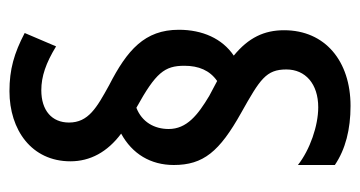

<svg xmlns="http://www.w3.org/2000/svg" viewBox="-202 -598 779 416"><g transform="rotate(-90 188.0 -389.5)"><path d="M39 -403C39 -339 68 -304 152 -257C225 -216 246 -203 246 -159C246 -118 215 -90 164 -90C124 -90 72 -108 39 -134V-54C73 -31 116 -20 167 -20C264 -20 331 -75 331 -164C331 -207 315 -241 276 -273C313 -298 332 -341 332 -392C332 -466 288 -504 212 -543C163 -570 131 -588 131 -630C131 -667 157 -690 201 -690C231 -690 260 -680 296 -658L325 -726C281 -749 246 -759 199 -759C115 -759 47 -711 47 -627C47 -584 67 -547 107 -517C63 -493 39 -453 39 -403ZM117 -414C117 -445 132 -472 163 -484C239 -442 254 -423 254 -380C254 -349 244 -325 221 -309L189 -326C147 -351 117 -375 117 -414Z"/></g></svg>

Font: Noto Sans Gujarati ExtraCondensed Medium
Style: Regular
Weight: 500
Width: 2
Designer: Jelle Bosma - Monotype Design Team, Universal Thirst
Foundry: Monotype Imaging Inc.
Version: Version 2.106